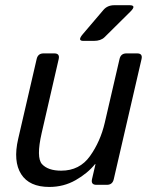

<svg xmlns="http://www.w3.org/2000/svg" viewBox="-20 -721 587 749"><path d="M305.2 -561.5Q280.8 -561.5 302.7 -587.4L383.8 -682.6Q399.4 -700.7 426.3 -700.7H485.4Q514.2 -700.7 488.3 -675.3L387.7 -575.7Q373 -561.5 346.2 -561.5ZM50.8 -178.7 123 -490.7Q127.9 -512.7 149.9 -512.7H191.9Q213.9 -512.7 209 -490.7L142.6 -202.1Q120.6 -106 144 -80.6Q167.5 -55.2 218.8 -55.2Q290.5 -55.2 331.1 -112.1Q371.6 -168.9 388.7 -242.2L446.3 -490.7Q451.2 -512.7 473.1 -512.7H515.1Q537.1 -512.7 532.2 -490.7L423.8 -22Q418.9 0 397 0H356Q334 0 338.9 -22L352.5 -80.6H350.6Q321.8 -44.9 275.1 -18.3Q228.5 8.3 172.4 8.3Q94.2 8.3 62.5 -41.7Q30.8 -91.8 50.8 -178.7Z"/></svg>

Font: Istok Web
Style: Italic
Weight: 400
Italic angle: -13°
Designer: Andrey V. Panov
Foundry: Andrey V. Panov
Version: Version 1.0.2g